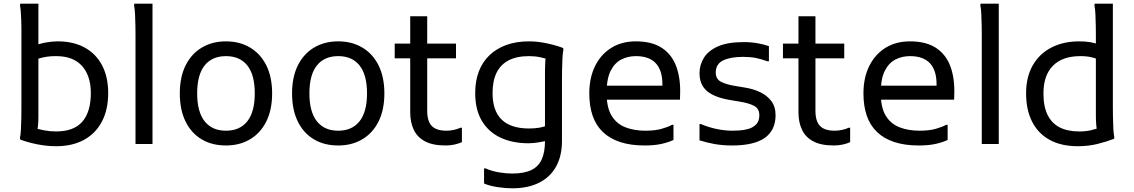

<svg xmlns="http://www.w3.org/2000/svg" viewBox="-20 -780 6144 1040"><path d="M284 12Q233 12 181 1.5Q129 -9 90 -24L88 -32Q92 -50 93.5 -81Q95 -112 95.5 -144Q96 -176 96 -196V-588Q96 -603 96 -625Q96 -647 95 -671.5Q94 -696 92.5 -717.5Q91 -739 88 -752L90 -760H188V-148Q188 -118 185.5 -96.5Q183 -75 180 -60L164 -88Q188 -80 219 -74Q250 -68 284 -68Q380 -68 426 -121Q472 -174 472 -276Q472 -369 424.5 -422.5Q377 -476 284 -476Q258 -476 239 -473.5Q220 -471 201 -466Q182 -461 156 -452V-528Q191 -543 226.5 -549.5Q262 -556 292 -556Q378 -556 439.5 -522Q501 -488 533.5 -425Q566 -362 566 -276Q566 -186 532 -121.5Q498 -57 435 -22.5Q372 12 284 12Z M714 0V-588Q714 -608 713.5 -640Q713 -672 711.5 -703Q710 -734 706 -752L708 -760H806V0Z M954 -274Q954 -363 985.5 -426Q1017 -489 1073.5 -522.5Q1130 -556 1204 -556Q1278 -556 1334.5 -522.5Q1391 -489 1422.5 -426Q1454 -363 1454 -274Q1454 -185 1422.5 -122Q1391 -59 1334.5 -25.5Q1278 8 1204 8Q1128 8 1072 -25.5Q1016 -59 985 -122Q954 -185 954 -274ZM1048 -274Q1048 -174 1088.5 -123Q1129 -72 1204 -72Q1279 -72 1319.5 -123Q1360 -174 1360 -274Q1360 -375 1319.5 -425.5Q1279 -476 1204 -476Q1129 -476 1088.5 -425.5Q1048 -375 1048 -274Z M1562 -274Q1562 -363 1593.5 -426Q1625 -489 1681.5 -522.5Q1738 -556 1812 -556Q1886 -556 1942.5 -522.5Q1999 -489 2030.5 -426Q2062 -363 2062 -274Q2062 -185 2030.5 -122Q1999 -59 1942.5 -25.5Q1886 8 1812 8Q1736 8 1680 -25.5Q1624 -59 1593 -122Q1562 -185 1562 -274ZM1656 -274Q1656 -174 1696.5 -123Q1737 -72 1812 -72Q1887 -72 1927.5 -123Q1968 -174 1968 -274Q1968 -375 1927.5 -425.5Q1887 -476 1812 -476Q1737 -476 1696.5 -425.5Q1656 -375 1656 -274Z M2394 8Q2324 8 2282 -14.5Q2240 -37 2221 -77.5Q2202 -118 2202 -172V-692H2294V-180Q2294 -123 2319 -97.5Q2344 -72 2398 -72Q2419 -72 2439 -76.5Q2459 -81 2474 -88H2482V-10Q2467 -3 2444 2.5Q2421 8 2394 8ZM2118 -464V-544H2450V-464Z M2754 240Q2718 240 2675 233.5Q2632 227 2602 214V132H2610Q2643 147 2682.5 153.5Q2722 160 2754 160Q2819 160 2858 141Q2897 122 2914.5 83Q2932 44 2932 -16V-400Q2932 -424 2933.5 -445Q2935 -466 2938 -485L2955 -457Q2933 -464 2905.5 -470Q2878 -476 2846 -476Q2780 -476 2736 -453.5Q2692 -431 2670 -386.5Q2648 -342 2648 -276Q2648 -180 2697.5 -132Q2747 -84 2846 -84Q2874 -84 2899 -88Q2924 -92 2954 -104L2952 -20Q2918 -12 2892 -8Q2866 -4 2842 -4Q2756 -4 2691 -34.5Q2626 -65 2590 -125.5Q2554 -186 2554 -276Q2554 -341 2573.5 -392.5Q2593 -444 2631 -480.5Q2669 -517 2723 -536.5Q2777 -556 2846 -556Q2891 -556 2941 -545.5Q2991 -535 3030 -520L3032 -512Q3028 -494 3026.5 -463Q3025 -432 3024.5 -400Q3024 -368 3024 -348V-16Q3024 64 2992.5 121.5Q2961 179 2900.5 209.5Q2840 240 2754 240Z M3472 8Q3396 8 3339.5 -10.5Q3283 -29 3245.5 -65Q3208 -101 3190 -153.5Q3172 -206 3172 -274Q3172 -359 3203.5 -422.5Q3235 -486 3291.5 -521Q3348 -556 3424 -556Q3512 -556 3566 -520Q3620 -484 3643.5 -419Q3667 -354 3664 -268L3663 -240H3236V-316H3568V-324Q3568 -399 3532 -437.5Q3496 -476 3424 -476Q3382 -476 3346 -458Q3310 -440 3288 -397Q3266 -354 3266 -280V-274Q3266 -197 3293 -153Q3320 -109 3367.5 -90.5Q3415 -72 3476 -72Q3527 -72 3563 -82Q3599 -92 3620 -104H3628V-22Q3604 -10 3565 -1Q3526 8 3472 8Z M3769 -108H3777Q3813 -92 3858.5 -82Q3904 -72 3949 -72Q3963 -72 3986.5 -73.5Q4010 -75 4034.5 -82Q4059 -89 4076 -106.5Q4093 -124 4093 -156Q4093 -192 4064 -207Q4035 -222 3984 -230L3936 -238Q3851 -252 3810 -286.5Q3769 -321 3769 -384Q3769 -428 3792.5 -466.5Q3816 -505 3868.5 -528.5Q3921 -552 4009 -552Q4048 -552 4084.5 -545.5Q4121 -539 4145 -530V-448H4137Q4104 -460 4074 -466Q4044 -472 4005 -472Q3936 -472 3896.5 -452.5Q3857 -433 3857 -387Q3857 -352 3885.5 -337Q3914 -322 3965 -314L4013 -306Q4059 -299 4097 -281Q4135 -263 4158 -232.5Q4181 -202 4181 -156Q4181 -75 4123 -33.5Q4065 8 3945 8Q3894 8 3849.5 0Q3805 -8 3769 -20Z M4497 8Q4427 8 4385 -14.5Q4343 -37 4324 -77.5Q4305 -118 4305 -172V-692H4397V-180Q4397 -123 4422 -97.5Q4447 -72 4501 -72Q4522 -72 4542 -76.5Q4562 -81 4577 -88H4585V-10Q4570 -3 4547 2.5Q4524 8 4497 8ZM4221 -464V-544H4553V-464Z M4957 8Q4881 8 4824.5 -10.5Q4768 -29 4730.5 -65Q4693 -101 4675 -153.5Q4657 -206 4657 -274Q4657 -359 4688.5 -422.5Q4720 -486 4776.5 -521Q4833 -556 4909 -556Q4997 -556 5051 -520Q5105 -484 5128.5 -419Q5152 -354 5149 -268L5148 -240H4721V-316H5053V-324Q5053 -399 5017 -437.5Q4981 -476 4909 -476Q4867 -476 4831 -458Q4795 -440 4773 -397Q4751 -354 4751 -280V-274Q4751 -197 4778 -153Q4805 -109 4852.5 -90.5Q4900 -72 4961 -72Q5012 -72 5048 -82Q5084 -92 5105 -104H5113V-22Q5089 -10 5050 -1Q5011 8 4957 8Z M5298 0V-588Q5298 -608 5297.5 -640Q5297 -672 5295.5 -703Q5294 -734 5290 -752L5292 -760H5390V0Z M5818 12Q5728 12 5665.5 -22.5Q5603 -57 5570.5 -121Q5538 -185 5538 -274Q5538 -363 5574 -426Q5610 -489 5675 -522.5Q5740 -556 5826 -556Q5861 -556 5888.5 -551Q5916 -546 5933 -538L5929 -458Q5918 -463 5893.5 -469.5Q5869 -476 5832 -476Q5735 -476 5683.5 -424Q5632 -372 5632 -274Q5632 -203 5654.5 -157.5Q5677 -112 5720 -90Q5763 -68 5826 -68Q5861 -68 5889.5 -74.5Q5918 -81 5940 -91L5924 -63Q5920 -80 5918 -103.5Q5916 -127 5916 -152V-588Q5916 -608 5915.5 -640Q5915 -672 5913.5 -703Q5912 -734 5908 -752L5910 -760H6008V-200Q6008 -180 6008.5 -148Q6009 -116 6010.5 -85Q6012 -54 6016 -36L6014 -28Q5972 -12 5923.5 0Q5875 12 5818 12Z"/></svg>

Font: Kufam
Style: Regular
Weight: 400
Designer: Wael Morcos, Artur Schmal
Foundry: Original Type
Version: Version 1.301; ttfautohint (v1.8.3)